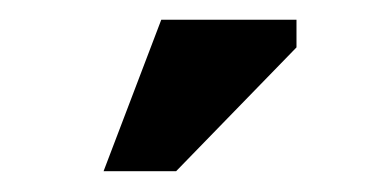

<svg xmlns="http://www.w3.org/2000/svg" viewBox="-20 -709 373 190"><path d="M139.6 -689.5H273.4V-662.1L154.3 -539.6H82.5Z"/></svg>

Font: PT Astra Sans
Style: Bold
Weight: 700
Designer: A.Korolkova, I. Chaeva
Foundry: ParaType Ltd
Version: Version 1.001; ttfautohint (v1.6)